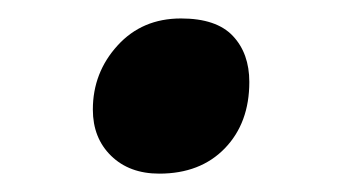

<svg xmlns="http://www.w3.org/2000/svg" viewBox="-20 -489 375 207"><path d="M151.7 -301.8Q119.5 -301.8 99.8 -321Q80.1 -340.2 80.1 -370.9Q80.1 -410.7 106.7 -439.9Q133.2 -469.1 175.1 -469.1Q213.4 -469.1 231.1 -450.2Q248.8 -431.4 248.8 -400.6Q248.8 -356.4 222.4 -329.1Q196 -301.8 151.7 -301.8Z"/></svg>

Font: Merriweather Sans Variable Regular
Style: Italic
Weight: 300
Italic angle: -8°
Designer: Eben Sorkin
Foundry: Eben Sorkin
Version: Version 2.001